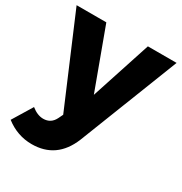

<svg xmlns="http://www.w3.org/2000/svg" viewBox="-184 -666 944 996"><g transform="rotate(30 287.5 -168.5)"><path d="M-12 -539H166L298 -181L415 -539H587L354 56Q294 202 146 202Q60 202 -11 147L61 29Q97 58 132 58Q178 58 199 15L212 -12Z"/></g></svg>

Font: Trueno
Style: Bd
Weight: 700
Designer: Julieta Ulanovsky
Foundry: Julieta Ulanovsky
Version: Version 3.001b